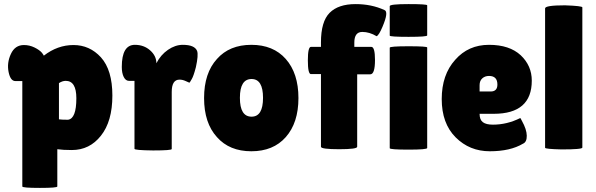

<svg xmlns="http://www.w3.org/2000/svg" viewBox="-20 -729 2910 938"><path d="M260 0V182Q260 189 175 189Q89 189 89 182V-333H55Q31 -333 22 -377Q13 -422 33 -465Q53 -509 97 -509Q124 -509 148.5 -497Q173 -485 185 -471Q194 -459 194 -457Q261 -509 339 -509Q418 -509 473 -449Q529 -387 529 -262Q529 -136 473 -66Q418 4 331 4Q288 4 260 0ZM301 -334Q285 -334 268 -323V-146Q283 -144 312 -144Q353 -149 353 -249Q353 -334 301 -334Z M819 -280V-1Q819 6 728 6Q637 5 637 -2V-334H610Q594 -334 584.5 -353Q575 -372 575 -402Q575 -510 639 -510Q683 -510 713.5 -483Q744 -456 744 -420Q765 -461 800.5 -485.5Q836 -510 873 -510Q931 -510 943 -480Q950 -460 937 -401Q926 -358 917 -343Q907 -325 905 -325Q904 -325 887 -333Q872 -340 857 -340Q819 -340 819 -280Z M1040 -59Q977 -128 977 -250Q977 -372 1040 -441Q1101 -510 1208 -510Q1315 -510 1376 -441Q1438 -371 1438 -250Q1438 -129 1376 -59Q1315 10 1208 10Q1101 10 1040 -59ZM1209 -343Q1152 -343 1152 -251Q1152 -159 1209 -159Q1265 -159 1265 -251Q1265 -343 1209 -343Z M1548 -12V-367H1499Q1484 -367 1484 -434Q1484 -500 1499 -500H1548V-522Q1548 -624 1590.5 -666.5Q1633 -709 1717 -709Q1795 -709 1858 -680Q1880 -672 1849 -599Q1832 -558 1820 -552Q1785 -573 1750 -573Q1711 -573 1711 -521V-500H1794Q1812 -500 1812 -436Q1812 -366 1789 -366H1725V-12Q1725 0 1637 0Q1548 0 1548 -12Z M2067 -497V-6Q2067 2 1976 2Q1884 2 1884 -5V-496Q1884 -503 1976 -503Q2067 -503 2067 -497ZM2067 -703V-556Q2067 -549 1976 -549Q1884 -549 1884 -555V-699Q1884 -709 1976 -709Q2067 -709 2067 -703Z M2392 -173H2323Q2323 -144 2339 -132Q2355 -120 2388 -120Q2457 -120 2521 -152Q2522 -153 2524 -149.5Q2526 -146 2530 -138Q2553 -97 2553.5 -66Q2554 -35 2535 -27Q2473 10 2373 10Q2274 10 2206 -58Q2138 -126 2138 -245Q2138 -364 2204 -437Q2268 -510 2369 -510Q2469 -510 2524 -459Q2578 -408 2578 -335Q2578 -173 2392 -173ZM2323 -313V-282H2377Q2410 -282 2410 -316Q2410 -358 2369 -358Q2349 -358 2336 -346Q2323 -334 2323 -313Z M2825 -693V-8Q2825 1 2723 1Q2643 -1 2643 -7V-688Q2643 -703 2740 -703Q2825 -700 2825 -693Z"/></svg>

Font: FC Lilita One
Style: Regular
Weight: 400
Designer: Juan Montoreano
Foundry: Juan Montoreano
Version: Version 1.002